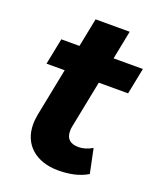

<svg xmlns="http://www.w3.org/2000/svg" viewBox="-126 -737 687 825"><g transform="rotate(20 217.5 -324.5)"><path d="M274 -406H408L432 -526H298L324 -657H168L142 -526H59L35 -406H118L75 -189C72 -173 70 -157 70 -142C70 -48 138 8 238 8C285 8 333 0 372 -24L349 -135C329 -123 307 -116 286 -116C247 -116 229 -135 229 -168C229 -175 229 -182 231 -190Z"/></g></svg>

Font: AWKNG-Font
Style: Bold Italic
Weight: 700
Italic angle: -11.3°
Designer: Awakening Church
Foundry: Awakening Church
Version: Version 1.700;PS 001.700;hotconv 1.0.88;makeotf.lib2.5.64775